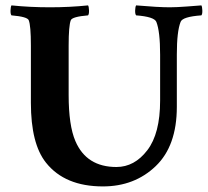

<svg xmlns="http://www.w3.org/2000/svg" viewBox="-20 -666 753 695"><path d="M161.1 -639.6Q232.4 -639.6 298.8 -646.5Q301.8 -641.6 302.2 -628.4Q302.7 -615.2 298.8 -610.4Q241.2 -605.5 236.3 -592.8Q228.5 -573.2 228.5 -501V-322.3Q228.5 -211.9 252.9 -155.3Q293 -61.5 401.4 -61.5Q466.8 -61.5 513.2 -122.1Q559.6 -182.6 559.6 -301.8V-467.8Q559.6 -552.7 545.9 -586.9Q538.1 -605.5 472.7 -610.4Q468.8 -615.2 469.2 -628.4Q469.7 -641.6 472.7 -646.5Q552.7 -639.6 594.7 -639.6Q619.1 -639.6 658.2 -642.6Q697.3 -645.5 709 -646.5Q711.9 -641.6 712.4 -628.4Q712.9 -615.2 709 -610.4Q640.6 -605.5 633.8 -586.9Q620.1 -552.7 620.1 -468.8V-279.3Q620.1 -137.7 543.5 -64.5Q466.8 8.8 352.5 8.8Q214.8 8.8 146.5 -77.1Q91.8 -145.5 91.8 -293.9V-501Q91.8 -573.2 84 -592.8Q79.1 -605.5 21.5 -610.4Q17.6 -615.2 18.1 -628.4Q18.6 -641.6 21.5 -646.5Q87.9 -639.6 161.1 -639.6Z"/></svg>

Font: Crimson
Style: Bold
Weight: 700
Version: Version 0.8 ; ttfautohint (v1.00) -l 8 -r 50 -G 200 -x 14 -D